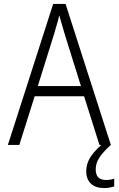

<svg xmlns="http://www.w3.org/2000/svg" viewBox="-20 -736 603 975"><path d="M20 0 250 -716H313L543 0H485L407 -247H156L78 0ZM253 -558 172 -299H391L310 -558Q304 -579 296 -605.5Q288 -632 281 -658Q275 -632 267 -605.5Q259 -579 253 -558ZM509 219Q465 219 441.5 196.5Q418 174 418 134Q418 92 443.5 55.5Q469 19 510 -12L543 0Q509 30 487.5 60Q466 90 466 124Q466 178 518 178Q543 178 560 171V211Q550 214 537 216.5Q524 219 509 219Z"/></svg>

Font: Noto Sans Mono SemiCondensed Light
Style: Regular
Weight: 300
Width: 4
Designer: Monotype Design Team
Foundry: Monotype Imaging Inc.
Version: Version 2.014; ttfautohint (v1.8.4.7-5d5b)